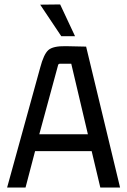

<svg xmlns="http://www.w3.org/2000/svg" viewBox="-20 -845 571 865"><path d="M161 -824 251 -825 318 -682H256ZM521 0H432L393 -164H138L95 0H12L161 -540Q177 -601 198 -619.5Q219 -638 276 -637L368 -635ZM241 -549 157 -240H376L301 -558H251Q242 -558 241 -549Z"/></svg>

Font: Gemunu Libre Medium
Style: Regular
Weight: 500
Designer: Puspanada Ekanayake, Sola Matas, Pathum Egodawatta, Kosala Senevirathne
Foundry: mooniak
Version: Version 1.100